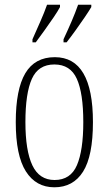

<svg xmlns="http://www.w3.org/2000/svg" viewBox="-20 -786 461 816"><path d="M211 10Q133 10 90 -57.5Q47 -125 47 -267Q47 -406 87.5 -474.5Q128 -543 213 -543Q375 -543 375 -267Q375 -123 333 -56.5Q291 10 211 10ZM212 -21Q280 -21 307 -84Q334 -147 334 -267Q334 -390 306.5 -451Q279 -512 211 -512Q143 -512 115.5 -451Q88 -390 88 -267Q88 -146 117.5 -83.5Q147 -21 212 -21ZM250 -619Q270 -662 285 -697Q300 -732 312 -766H368V-756Q358 -739 340 -712.5Q322 -686 301.5 -657.5Q281 -629 263 -606H250ZM118 -619Q137 -662 152.5 -697Q168 -732 180 -766H235V-756Q226 -739 208 -712.5Q190 -686 169.5 -657.5Q149 -629 132 -606H118Z"/></svg>

Font: Noto Serif ExtraCondensed ExtraLight
Style: Regular
Weight: 200
Width: 2
Designer: Monotype Design Team
Foundry: Monotype Imaging Inc.
Version: Version 2.015